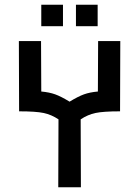

<svg xmlns="http://www.w3.org/2000/svg" viewBox="-20 -794 590 814"><path d="M247 -683H155V-774H247ZM302 -683V-774H394V-683ZM395 -406 396 -620H490L489 -322Q418 -322 385 -315Q352 -308 322 -288L323 0H227L228 -288Q198 -308 165 -315Q132 -322 61 -322L60 -620H154L155 -406Q189 -403 214 -394Q239 -385 275 -363Q311 -385 336 -394Q361 -403 395 -406Z"/></svg>

Font: Gulax
Style: Regular
Weight: 400
Designer: Morgan Gilbert
Foundry: VTF
Version: Version 1.001;hotconv 1.0.109;makeotfexe 2.5.65596